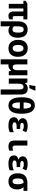

<svg xmlns="http://www.w3.org/2000/svg" viewBox="2282 -3108 1067 5670"><g transform="rotate(90 2815.0 -273.5)"><path d="M443 10C489 10 530 -3 551 -19V-129C536 -120 516 -114 497 -114C472 -114 456 -129 456 -168V-431H553V-549H86L5 -498V-431H94V0H231V-431H319V-154C319 -45 364 10 443 10Z M611 -274V240H759V104C759 59 757 16 751 -28H760C794 -4 838 10 886 10C1021 10 1095 -102 1095 -270C1095 -460 1000 -557 852 -557C694 -557 611 -450 611 -274ZM851 -109C817 -109 782 -122 759 -146V-293C759 -394 790 -440 852 -440C916 -440 944 -392 944 -275C944 -156 916 -109 851 -109Z M1410 10C1581 10 1658 -109 1658 -271C1658 -453 1560 -560 1404 -560C1240 -560 1157 -444 1157 -278C1157 -110 1241 10 1410 10ZM1408 -115C1339 -115 1307 -175 1307 -275C1307 -372 1337 -434 1407 -434C1477 -434 1509 -374 1509 -275C1509 -175 1478 -115 1408 -115Z M1907 11C1979 11 2028 -16 2060 -70H2068L2088 0H2204V-549H2054V-274C2054 -175 2036 -116 1963 -116C1904 -116 1883 -155 1883 -233V-549H1732V240H1883V9C1890 10 1898 11 1907 11Z M2493 -621V-606H2580C2613 -663 2637 -725 2656 -776V-787H2521C2516 -746 2504 -660 2493 -621ZM2300 0H2451V-264C2451 -377 2476 -435 2546 -435C2598 -435 2622 -402 2622 -319V-121V240H2774V-121H2772V-358C2772 -491 2712 -560 2597 -560C2524 -560 2474 -531 2443 -480H2436L2416 -549H2300Z M3095 10C3267 10 3339 -129 3339 -380C3339 -632 3258 -769 3095 -769C2924 -769 2853 -631 2853 -380C2853 -128 2932 10 3095 10ZM3189 -438H3005C3009 -586 3036 -658 3096 -658C3156 -658 3184 -586 3189 -438ZM3095 -101C3033 -101 3005 -177 3003 -327H3188C3186 -176 3157 -101 3095 -101Z M3689 10C3771 10 3834 -4 3884 -28V-149C3838 -126 3775 -108 3705 -108C3624 -108 3592 -132 3592 -168C3592 -209 3626 -232 3722 -232H3788V-336H3730C3648 -336 3609 -352 3609 -393C3609 -428 3640 -444 3702 -444C3755 -444 3796 -430 3839 -408L3886 -516C3828 -544 3764 -557 3695 -557C3567 -557 3471 -511 3471 -412C3471 -349 3507 -305 3565 -289V-284C3493 -270 3443 -229 3443 -152C3443 -54 3515 10 3689 10Z M4307 10C4358 10 4399 0 4430 -16V-130C4402 -119 4376 -112 4345 -112C4309 -112 4279 -128 4279 -178V-549H4131V-168C4131 -34 4201 10 4307 10Z M4815 10C4897 10 4960 -4 5010 -28V-149C4964 -126 4901 -108 4831 -108C4750 -108 4718 -132 4718 -168C4718 -209 4752 -232 4848 -232H4914V-336H4856C4774 -336 4735 -352 4735 -393C4735 -428 4766 -444 4828 -444C4881 -444 4922 -430 4965 -408L5012 -516C4954 -544 4890 -557 4821 -557C4693 -557 4597 -511 4597 -412C4597 -349 4633 -305 4691 -289V-284C4619 -270 4569 -229 4569 -152C4569 -54 4641 10 4815 10Z M5338 10C5488 10 5575 -87 5575 -248C5575 -323 5551 -390 5505 -435H5617V-549H5382C5197 -549 5098 -459 5098 -265C5098 -86 5187 10 5338 10ZM5337 -111C5276 -111 5250 -167 5250 -267C5250 -386 5286 -435 5364 -435H5384C5409 -384 5422 -329 5422 -260C5422 -164 5396 -111 5337 -111Z"/></g></svg>

Font: Noto Sans Mono SemiCondensed ExtraBold
Style: Regular
Weight: 800
Width: 4
Designer: Monotype Design Team
Foundry: Monotype Imaging Inc.
Version: Version 2.014